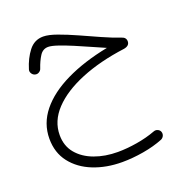

<svg xmlns="http://www.w3.org/2000/svg" viewBox="-127 -524 894 935"><g transform="rotate(-20 320.0 -56.5)"><path d="M195.8 -409.7Q223.6 -409.7 267.1 -394Q310.5 -378.4 361.1 -355.7Q411.6 -333 461.7 -310.5Q511.7 -288.1 552.7 -274.4Q575.7 -267.6 575.7 -247.1Q575.7 -224.1 546.4 -218.8Q416.5 -201.7 317.6 -161.1Q218.8 -120.6 163.3 -62Q107.9 -3.4 107.9 69.3Q107.9 125.5 140.1 164.3Q172.4 203.1 226.6 223.1Q280.8 243.2 346.7 243.2Q393.6 243.2 446.5 234.4Q499.5 225.6 543.5 209Q554.7 204.6 564.9 209Q575.2 213.4 579.1 223.1Q583 233.9 578.6 243.9Q574.2 253.9 564 258.8Q518.1 277.3 460.7 287.1Q403.3 296.9 350.1 296.9Q268.6 296.9 201.4 270.3Q134.3 243.7 94.5 192.6Q54.7 141.6 54.7 68.8Q54.7 -9.8 105.7 -73Q156.7 -136.2 250 -181.4Q343.3 -226.6 469.2 -251.5Q439.5 -264.2 400.9 -281.5Q362.3 -298.8 323 -315.4Q283.7 -332 251.2 -343Q218.8 -354 201.7 -354Q173.8 -354 157.7 -328.6Q141.6 -303.2 129.9 -268.6Q127 -258.3 116.9 -252.2Q106.9 -246.1 95.7 -249.5Q85.4 -252.4 79.3 -262.5Q73.2 -272.5 76.7 -283.2Q92.3 -335 121.1 -372.3Q149.9 -409.7 195.8 -409.7Z"/></g></svg>

Font: Mikhak Light
Style: Regular
Weight: 300
Designer: Amin Abedi
Version: Version 3.3